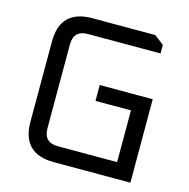

<svg xmlns="http://www.w3.org/2000/svg" viewBox="-102 -789 875 889"><g transform="rotate(15 335.0 -345.0)"><path d="M80 -153V-537Q80 -690 233 -690H535L580 -655V-614H232Q164 -614 164 -546V-144Q164 -76 232 -76H516V-324H346V-400H600V0H233Q80 0 80 -153Z"/></g></svg>

Font: Oxanium ExtraLight
Style: Regular
Weight: 400
Version: Version 2.000